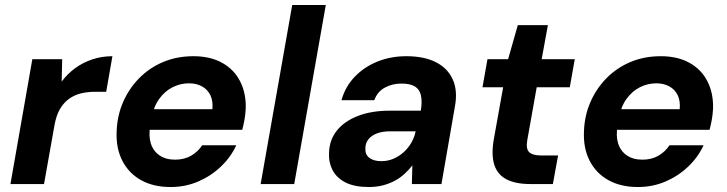

<svg xmlns="http://www.w3.org/2000/svg" viewBox="-20 -740 2925 772"><path d="M22 0 110 -502H230L228 -412Q252 -444 283 -466.5Q314 -489 352 -501.5Q390 -514 432 -514L407 -371H363Q332 -371 305.5 -364.5Q279 -358 257.5 -342.5Q236 -327 221 -301.5Q206 -276 199 -236L157 0Z M666 12Q597 12 547.5 -15.5Q498 -43 472 -93.5Q446 -144 449 -211Q451 -274 474.5 -328.5Q498 -383 539 -425Q580 -467 635.5 -490.5Q691 -514 758 -514Q826 -514 874 -487Q922 -460 946 -412Q970 -364 968 -303Q967 -281 963 -258.5Q959 -236 954 -218H545L559 -301H834Q837 -334 826 -357Q815 -380 792.5 -392.5Q770 -405 740 -405Q705 -405 673.5 -389Q642 -373 619.5 -341.5Q597 -310 589 -262L584 -233Q577 -193 586.5 -163Q596 -133 621 -115.5Q646 -98 684 -98Q721 -98 748.5 -114Q776 -130 793 -156H930Q908 -108 868 -70Q828 -32 776.5 -10Q725 12 666 12Z M1028 0 1155 -720H1290L1163 0Z M1463 12Q1406 12 1370 -6Q1334 -24 1317.5 -55.5Q1301 -87 1303 -125Q1304 -177 1334.5 -215Q1365 -253 1419.5 -274Q1474 -295 1548 -295H1672Q1678 -332 1672.5 -356.5Q1667 -381 1648 -392.5Q1629 -404 1594 -404Q1557 -404 1527 -387.5Q1497 -371 1485 -337H1353Q1368 -391 1405.5 -430.5Q1443 -470 1496.5 -492Q1550 -514 1614 -514Q1685 -514 1732.5 -490Q1780 -466 1800.5 -420.5Q1821 -375 1809 -311L1755 0H1636L1638 -75Q1624 -57 1606 -40.5Q1588 -24 1566 -12.5Q1544 -1 1518.5 5.5Q1493 12 1463 12ZM1513 -92Q1539 -92 1561.5 -101.5Q1584 -111 1602.5 -127.5Q1621 -144 1633.5 -165.5Q1646 -187 1651 -211V-212H1548Q1518 -212 1495.5 -203.5Q1473 -195 1461 -179.5Q1449 -164 1449 -143Q1448 -118 1465.5 -105Q1483 -92 1513 -92Z M2112 0Q2053 0 2016.5 -19Q1980 -38 1967.5 -77.5Q1955 -117 1965 -177L2003 -389H1920L1940 -502H2023L2062 -639H2183L2158 -502H2291L2271 -389H2138L2100 -176Q2094 -141 2108 -128Q2122 -115 2154 -115H2224L2203 0Z M2545 12Q2476 12 2426.5 -15.5Q2377 -43 2351 -93.5Q2325 -144 2328 -211Q2330 -274 2353.5 -328.5Q2377 -383 2418 -425Q2459 -467 2514.5 -490.5Q2570 -514 2637 -514Q2705 -514 2753 -487Q2801 -460 2825 -412Q2849 -364 2847 -303Q2846 -281 2842 -258.5Q2838 -236 2833 -218H2424L2438 -301H2713Q2716 -334 2705 -357Q2694 -380 2671.5 -392.5Q2649 -405 2619 -405Q2584 -405 2552.5 -389Q2521 -373 2498.5 -341.5Q2476 -310 2468 -262L2463 -233Q2456 -193 2465.5 -163Q2475 -133 2500 -115.5Q2525 -98 2563 -98Q2600 -98 2627.5 -114Q2655 -130 2672 -156H2809Q2787 -108 2747 -70Q2707 -32 2655.5 -10Q2604 12 2545 12Z"/></svg>

Font: DM Sans 16pt
Style: Bold Italic
Weight: 700
Italic angle: -10°
Version: Version 4.004;gftools[0.9.30]